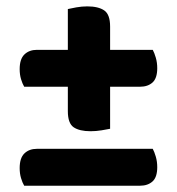

<svg xmlns="http://www.w3.org/2000/svg" viewBox="-20 -591 563 611"><path d="M425.7 -315H57Q51.2 -324.8 46.9 -339.2Q42.6 -353.7 42.6 -371Q42.6 -403.2 57.8 -417.8Q73 -432.4 97.4 -432.4H466.1Q471.1 -423.4 475.8 -407.5Q480.4 -391.6 480.4 -374Q480.4 -342.1 465.4 -328.5Q450.3 -315 425.7 -315ZM425.7 0H57Q51.2 -9.8 46.9 -24.3Q42.6 -38.7 42.6 -56.1Q42.6 -88.3 57.8 -102.9Q73 -117.4 97.4 -117.4H466.1Q471.1 -108.4 475.8 -92.5Q480.4 -76.7 480.4 -59.1Q480.4 -27.1 465.4 -13.6Q450.3 0 425.7 0ZM330.4 -506.4V-181.2Q321.2 -179.2 303.3 -176.3Q285.4 -173.4 268.3 -173.4Q233.1 -173.4 214.5 -185.9Q195.9 -198.5 195.9 -237.2V-562.2Q205.4 -564.4 223 -567.6Q240.6 -570.7 257.7 -570.7Q292.7 -570.7 311.6 -557.9Q330.4 -545.1 330.4 -506.4Z"/></svg>

Font: Baloo Paaji 2
Style: Regular
Weight: 400
Designer: Shuchita Grover, Noopur Datye and Ek Type
Foundry: Ek Type
Version: Version 1.700